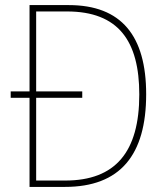

<svg xmlns="http://www.w3.org/2000/svg" viewBox="-20 -734 654 754"><path d="M250 -714H96V-375H22V-350H96V0H235C452 0 554 -125 554 -364C554 -593 457 -714 250 -714ZM243 -689C445 -689 527 -573 527 -363C527 -138 434 -25 236 -25H122V-350H303V-375H122V-689Z"/></svg>

Font: Noto Sans Gujarati UI SemiCondensed Thin
Style: Regular
Weight: 100
Width: 4
Designer: Jelle Bosma - Monotype Design Team, Universal Thirst
Foundry: Monotype Imaging Inc.
Version: Version 2.106